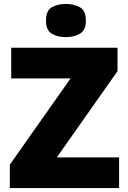

<svg xmlns="http://www.w3.org/2000/svg" viewBox="-20 -957 651 977"><path d="M586 0H30V-119L339 -558H37V-714H578V-595L269 -156H586ZM315 -937Q356 -937 386.5 -920Q417 -903 417 -852Q417 -803 386.5 -785.5Q356 -768 315 -768Q273 -768 243.5 -785.5Q214 -803 214 -852Q214 -903 243.5 -920Q273 -937 315 -937Z"/></svg>

Font: Noto Sans Devanagari Black
Style: Regular
Weight: 900
Version: Version 2.003